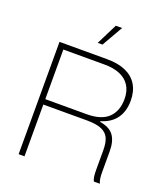

<svg xmlns="http://www.w3.org/2000/svg" viewBox="-165 -1055 1024 1171"><g transform="rotate(20 346.5 -469.5)"><path d="M94 -729H404Q475 -729 524.5 -707Q574 -685 599.5 -642.5Q625 -600 625 -540Q625 -471 592 -425Q559 -379 494 -360V-355Q557 -345 583.5 -308.5Q610 -272 610 -207V-73Q610 -50 612 -33.5Q614 -17 621 0H582Q575 -15 573 -32Q571 -49 571 -77V-200Q571 -248 557.5 -277.5Q544 -307 510 -321.5Q476 -336 414 -336H123V-371H400Q496 -371 541 -415Q586 -459 586 -536Q586 -589 563 -624Q540 -659 498.5 -676Q457 -693 400 -693H132V0H94ZM383 -939H424L346 -803H315Z"/></g></svg>

Font: Mona Sans VF XLt
Style: Regular
Weight: 200
Designer: Deni Anggara
Foundry: GitHub
Version: Version 2.000;Glyphs 3.2.3 (3260)